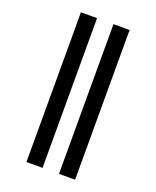

<svg xmlns="http://www.w3.org/2000/svg" viewBox="-173 -922 945 1164"><g transform="rotate(20 300.0 -340.0)"><path d="M353 143V-823H457V143ZM143 143V-823H247V143Z"/></g></svg>

Font: R Plex Mono
Style: Bold
Weight: 700
Monospace: yes
Designer: Belleve Invis
Foundry: Belleve Invis
Version: Version 31.8.0